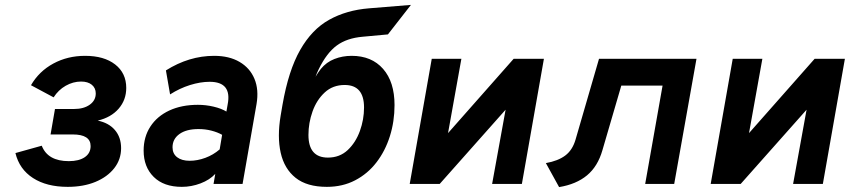

<svg xmlns="http://www.w3.org/2000/svg" viewBox="-20 -751 3470 784"><path d="M256.5 12Q170.5 12 114.8 -24Q59 -60 43 -126L150.5 -156Q175 -93 261 -93Q302.5 -93 326.2 -109.2Q350 -125.5 350 -154.5Q350 -202 277 -202H186.5L204.5 -306H283Q322 -306 346.5 -323.5Q371 -341 371 -369.5Q371 -391.5 355 -404.8Q339 -418 311 -418Q278.5 -418 248.2 -400.8Q218 -383.5 199 -353.5L106.5 -403Q139.5 -460 197.8 -491.5Q256 -523 327.5 -523Q405 -523 450.2 -487.8Q495.5 -452.5 495.5 -392Q495.5 -343 464.5 -307.2Q433.5 -271.5 379 -258.5Q424 -249.5 449.2 -220Q474.5 -190.5 474.5 -146Q474.5 -100 446.5 -64.2Q418.5 -28.5 369.5 -8.2Q320.5 12 256.5 12Z M722.5 12Q648.5 12 607.5 -28.8Q566.5 -69.5 566.5 -136Q566.5 -192 594 -234.2Q621.5 -276.5 671.5 -299.8Q721.5 -323 788 -323Q820.5 -323 852.2 -315.5Q884 -308 904.5 -295.5L909.5 -324Q928 -417 836 -417Q798.5 -417 756 -403.8Q713.5 -390.5 674.5 -365.5L657.5 -463.5Q752 -523 854.5 -523Q916 -523 958.2 -498.2Q1000.5 -473.5 1019 -429.2Q1037.5 -385 1027.5 -326L970.5 0H852L859 -41Q836.5 -16.5 799 -2.2Q761.5 12 722.5 12ZM754.5 -94.5Q786 -94.5 818.5 -106.5Q851 -118.5 877 -141L887 -200.5Q868.5 -211 843.5 -217.5Q818.5 -224 790.5 -224Q741 -224 712.8 -203.8Q684.5 -183.5 684.5 -149.5Q684.5 -123.5 703.2 -109Q722 -94.5 754.5 -94.5Z M1314.5 12Q1233.5 12 1187.2 -24.8Q1141 -61.5 1126.2 -127Q1111.5 -192.5 1126 -279L1133.5 -323Q1158 -463.5 1205.8 -547.2Q1253.5 -631 1324 -670.2Q1394.5 -709.5 1486.5 -717L1658 -731L1564 -610.5L1461 -601Q1396.5 -595.5 1355.2 -565.2Q1314 -535 1281.5 -468.5Q1272.5 -450 1268.5 -437.5Q1276.5 -452 1290 -469.5Q1313 -497.5 1345.8 -510.2Q1378.5 -523 1416 -523Q1497.5 -523 1544.2 -469.8Q1591 -416.5 1591 -322Q1591 -255 1572 -194.8Q1553 -134.5 1517.2 -88Q1481.5 -41.5 1430.2 -14.8Q1379 12 1314.5 12ZM1319 -107.5Q1367 -107.5 1399.8 -138.2Q1432.5 -169 1449.5 -216Q1466.5 -263 1466.5 -312Q1466.5 -404 1387.5 -404Q1339 -404 1306 -373.5Q1273 -343 1256.2 -296Q1239.5 -249 1239.5 -200Q1239.5 -107.5 1319 -107.5Z M1653 0 1743 -511H1864L1809.5 -207.5L2077.5 -511H2201L2111 0H1989.5L2044.5 -303L1775.5 0Z M2263 13 2209 -85Q2259 -94 2288.2 -116Q2317.5 -138 2330 -180.5L2426 -511H2824L2733 0H2614.5L2685.5 -401.5H2517L2440 -138Q2421 -71.5 2377 -35Q2333 1.5 2263 13Z M2882 0 2972 -511H3093L3038.5 -207.5L3306.5 -511H3430L3340 0H3218.5L3273.5 -303L3004.5 0Z"/></svg>

Font: Overpass
Style: Bold Italic
Weight: 700
Italic angle: -10°
Designer: Delve Withrington, Dave Bailey, Thomas Jockin
Foundry: Delve Fonts LLC
Version: Version 4.000; ttfautohint (v1.8.3)